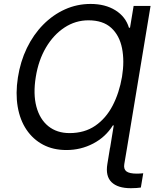

<svg xmlns="http://www.w3.org/2000/svg" viewBox="-20 -758 802 985"><path d="M752.4 -727.5 631.8 0H544.9L563.5 -114.7H559.1Q521.5 -54.7 458 -21.5Q394.5 11.7 320.8 11.7Q252.9 11.7 201.2 -15.6Q149.4 -43 116 -92.5Q82.5 -142.1 70.8 -210.4Q59.1 -278.8 71.8 -360.4Q84.5 -442.4 117.9 -511.5Q151.4 -580.6 201.4 -631.3Q251.5 -682.1 313.5 -710Q375.5 -737.8 444.8 -737.8Q520 -737.8 572.3 -705.1Q624.5 -672.4 641.6 -615.7H647L665.5 -727.5ZM336.9 -75.2Q413.6 -75.2 468.5 -112.8Q523.4 -150.4 557.6 -215.8Q591.8 -281.2 606 -364.3Q619.1 -444.8 606 -510.7Q592.8 -576.7 550.5 -615.2Q508.3 -653.8 433.6 -653.8Q367.2 -653.8 310.8 -616.7Q254.4 -579.6 215.8 -514.2Q177.2 -448.7 163.6 -363.3Q149.4 -275.9 166.7 -210.9Q184.1 -146 228 -110.6Q272 -75.2 336.9 -75.2ZM650.9 207.5Q584 207.5 552.2 176.5Q520.5 145.5 530.8 83.5L544.4 0H631.8L617.7 83.5Q613.3 109.4 628.4 121.1Q643.6 132.8 682.1 132.8Q688.5 132.8 697.8 132.3Q707 131.8 714.8 130.9L702.6 204.1Q694.3 205.6 680.7 206.5Q667 207.5 650.9 207.5Z"/></svg>

Font: Inter 17pt
Style: Italic
Weight: 400
Italic angle: -9.3988°
Version: Version 4.001;git-66647c0bb